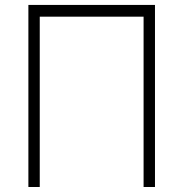

<svg xmlns="http://www.w3.org/2000/svg" viewBox="-20 -747 733 767"><path d="M599.1 -727.3V0H553.6V-680.4H138.8V0H93.4V-727.3Z"/></svg>

Font: Inter Extra Light BETA
Style: Regular
Weight: 200
Designer: Rasmus Andersson
Foundry: rsms
Version: Version 3.011;git-f93a4a705